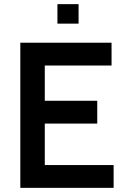

<svg xmlns="http://www.w3.org/2000/svg" viewBox="-20 -906 603 926"><path d="M78 -700H518V-590H196V-420H449V-310H196V-110H528V0H78ZM257 -886H359V-792H257Z"/></svg>

Font: Cabin SemiBold
Style: Regular
Weight: 600
Designer: Pablo Impallari
Foundry: Pablo Impallari. http://www.impallari.com Igino Marini. http://www.ikern.com
Version: Version 2.200